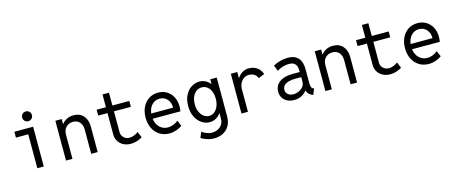

<svg xmlns="http://www.w3.org/2000/svg" viewBox="-50 -1464 5726 2413"><g transform="rotate(-15 2812.5 -258.0)"><path d="M265.6 0V-441.4H105.5V-517.6H349.6V0ZM309.6 -600.6Q282.7 -600.6 264.4 -618.9Q246.1 -637.2 246.1 -664.1Q246.1 -690.9 264.4 -709.2Q282.7 -727.5 309.6 -727.5Q336.4 -727.5 354.7 -709.2Q373 -690.9 373 -664.1Q373 -637.2 354.7 -618.9Q336.4 -600.6 309.6 -600.6Z M638.7 0V-517.6H721.7V-454.1H725.1Q748 -486.3 787.8 -505.9Q827.6 -525.4 877 -525.4Q957 -525.4 1003.9 -472.7Q1050.8 -419.9 1050.8 -332V0H966.8V-314.5Q966.8 -374.5 935.3 -410.9Q903.8 -447.3 848.6 -447.3Q793.9 -447.3 758.3 -411.4Q722.7 -375.5 722.7 -314.5V0Z M1482.4 7.8Q1429.2 7.8 1387.2 -13.9Q1345.2 -35.6 1321 -74.2Q1296.9 -112.8 1296.9 -163.1V-441.4H1175.8V-517.6H1296.9V-683.6H1380.9V-517.6H1600.6V-441.4H1380.9V-171.9Q1380.9 -127.4 1411.4 -98.9Q1441.9 -70.3 1486.3 -70.3Q1517.1 -70.3 1547.6 -83.3Q1578.1 -96.2 1600.6 -114.3L1632.8 -37.1Q1600.6 -16.6 1561.8 -4.4Q1522.9 7.8 1482.4 7.8Z M1985.4 7.8Q1914.1 7.8 1859.6 -26.1Q1805.2 -60.1 1774.7 -120.4Q1744.1 -180.7 1744.1 -259.8Q1744.1 -338.4 1773.4 -398.2Q1802.7 -458 1855 -491.7Q1907.2 -525.4 1975.6 -525.4Q2039.6 -525.4 2088.6 -495.4Q2137.7 -465.3 2165.5 -411.9Q2193.4 -358.4 2193.4 -288.1Q2193.4 -273.4 2191.9 -255.9Q2190.4 -238.3 2187.5 -225.6H1826.2Q1835.4 -155.3 1879.2 -112.8Q1922.9 -70.3 1987.3 -70.3Q2020.5 -70.3 2056.4 -84.2Q2092.3 -98.1 2120.1 -122.1L2151.4 -46.9Q2120.6 -23.4 2075 -7.8Q2029.3 7.8 1985.4 7.8ZM1974.6 -447.3Q1915.5 -447.3 1875.2 -405.3Q1835 -363.3 1826.2 -293.9H2111.3Q2111.3 -362.3 2073 -404.8Q2034.7 -447.3 1974.6 -447.3Z M2509.8 2Q2454.6 2 2406.5 -30.5Q2358.4 -63 2328.6 -122.6Q2298.8 -182.1 2298.8 -263.7Q2298.8 -346.2 2329.1 -404.8Q2359.4 -463.4 2408.4 -494.4Q2457.5 -525.4 2513.7 -525.4Q2556.2 -525.4 2592 -506.8Q2627.9 -488.3 2654.3 -454.6V-517.6H2738.3V-15.6Q2738.3 64.9 2705.8 115.2Q2673.3 165.5 2622.1 189.2Q2570.8 212.9 2514.6 212.9Q2464.8 212.9 2418.2 197.8Q2371.6 182.6 2343.8 163.1L2374 88.9Q2394.5 106.9 2432.1 121.8Q2469.7 136.7 2506.8 136.7Q2539.6 136.7 2574.2 122.1Q2608.9 107.4 2632.6 74.7Q2656.2 42 2656.2 -11.7V-77.6Q2628.9 -40 2591.3 -19Q2553.7 2 2509.8 2ZM2523.4 -76.2Q2562 -76.2 2592.5 -100.3Q2623 -124.5 2640.6 -167.2Q2658.2 -210 2658.2 -265.6Q2658.2 -348.6 2619.9 -397.9Q2581.5 -447.3 2523.4 -447.3Q2482.9 -447.3 2451.7 -424.1Q2420.4 -400.9 2402.6 -359.4Q2384.8 -317.9 2384.8 -263.7Q2384.8 -209.5 2402.8 -167.2Q2420.9 -125 2452.1 -100.6Q2483.4 -76.2 2523.4 -76.2Z M2921.9 0V-517.6H3005.9V-439.5H3009.3Q3031.2 -477.5 3070.3 -501.5Q3109.4 -525.4 3154.3 -525.4Q3215.3 -525.4 3259.5 -495.8Q3303.7 -466.3 3326.2 -406.2L3248 -374Q3217.8 -445.3 3133.8 -445.3Q3100.6 -445.3 3071.3 -426Q3042 -406.7 3023.9 -372.6Q3005.9 -338.4 3005.9 -293.9V0Z M3607.4 7.8Q3559.6 7.8 3521 -10.7Q3482.4 -29.3 3460 -63.7Q3437.5 -98.1 3437.5 -146.5Q3437.5 -193.4 3462.9 -231.4Q3488.3 -269.5 3540.5 -292Q3592.8 -314.5 3673.8 -314.5H3763.7V-330.1Q3763.7 -342.8 3761.7 -362.5Q3759.8 -382.3 3750.2 -401.9Q3740.7 -421.4 3718.3 -434.8Q3695.8 -448.2 3655.3 -448.2Q3619.6 -448.2 3576.4 -435.1Q3533.2 -421.9 3502.9 -400.4L3471.7 -475.6Q3510.7 -498.5 3562.5 -512.5Q3614.3 -526.4 3663.1 -526.4Q3733.4 -526.4 3772.7 -499Q3812 -471.7 3827.9 -427.5Q3843.8 -383.3 3843.8 -332V-150.4Q3843.8 -117.7 3850.3 -98.6Q3856.9 -79.6 3875 -72.3L3884.8 -68.4L3853.5 7.8L3839.8 2Q3814 -8.8 3795.2 -29.8Q3776.4 -50.8 3773.9 -72.3H3771.5Q3749.5 -38.1 3706.5 -15.1Q3663.6 7.8 3607.4 7.8ZM3617.2 -64.5Q3649.4 -64.5 3683.8 -78.9Q3718.3 -93.3 3741.9 -120.8Q3765.6 -148.4 3765.6 -188.5V-242.2L3765.1 -247.1H3679.7Q3641.6 -247.1 3604.7 -237.8Q3567.9 -228.5 3543.7 -206.5Q3519.5 -184.6 3519.5 -146.5Q3519.5 -107.9 3548.3 -86.2Q3577.1 -64.5 3617.2 -64.5Z M4013.7 0V-517.6H4096.7V-454.1H4100.1Q4123 -486.3 4162.8 -505.9Q4202.6 -525.4 4252 -525.4Q4332 -525.4 4378.9 -472.7Q4425.8 -419.9 4425.8 -332V0H4341.8V-314.5Q4341.8 -374.5 4310.3 -410.9Q4278.8 -447.3 4223.6 -447.3Q4168.9 -447.3 4133.3 -411.4Q4097.7 -375.5 4097.7 -314.5V0Z M4857.4 7.8Q4804.2 7.8 4762.2 -13.9Q4720.2 -35.6 4696 -74.2Q4671.9 -112.8 4671.9 -163.1V-441.4H4550.8V-517.6H4671.9V-683.6H4755.9V-517.6H4975.6V-441.4H4755.9V-171.9Q4755.9 -127.4 4786.4 -98.9Q4816.9 -70.3 4861.3 -70.3Q4892.1 -70.3 4922.6 -83.3Q4953.1 -96.2 4975.6 -114.3L5007.8 -37.1Q4975.6 -16.6 4936.8 -4.4Q4897.9 7.8 4857.4 7.8Z M5360.4 7.8Q5289.1 7.8 5234.6 -26.1Q5180.2 -60.1 5149.7 -120.4Q5119.1 -180.7 5119.1 -259.8Q5119.1 -338.4 5148.4 -398.2Q5177.7 -458 5230 -491.7Q5282.2 -525.4 5350.6 -525.4Q5414.6 -525.4 5463.6 -495.4Q5512.7 -465.3 5540.5 -411.9Q5568.4 -358.4 5568.4 -288.1Q5568.4 -273.4 5566.9 -255.9Q5565.4 -238.3 5562.5 -225.6H5201.2Q5210.4 -155.3 5254.2 -112.8Q5297.9 -70.3 5362.3 -70.3Q5395.5 -70.3 5431.4 -84.2Q5467.3 -98.1 5495.1 -122.1L5526.4 -46.9Q5495.6 -23.4 5450 -7.8Q5404.3 7.8 5360.4 7.8ZM5349.6 -447.3Q5290.5 -447.3 5250.2 -405.3Q5210 -363.3 5201.2 -293.9H5486.3Q5486.3 -362.3 5448 -404.8Q5409.7 -447.3 5349.6 -447.3Z"/></g></svg>

Font: Reddit Mono
Style: Regular
Weight: 400
Monospace: yes
Designer: Stephen Hutchings
Foundry: Reddit
Version: Version 1.014; ttfautohint (v1.8.4.7-5d5b)